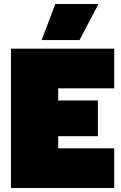

<svg xmlns="http://www.w3.org/2000/svg" viewBox="-20 -943 608 963"><path d="M257 -923H474L379 -742H189ZM35 -699H553V-500H272V-439H471V-260H272V-199H553V0H35Z"/></svg>

Font: Prompt Black
Style: Regular
Weight: 900
Designer: Katatrad Team
Foundry: CadsonDemak
Version: Version 1.001